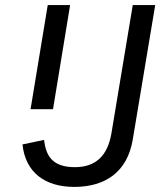

<svg xmlns="http://www.w3.org/2000/svg" viewBox="-20 -718 640 750"><path d="M498.6 -698.2 415.1 -196.4C399.9 -108 352.3 -65 272.7 -65C181.5 -65 159.4 -112.6 152 -171.5L67.8 -153.8C79.2 -45.1 154.8 12.1 269.9 12.1C391 12.1 477.3 -45.8 498.6 -172.9L586.3 -698.2ZM99.4 -291.5H187.1L253.9 -698.2H166.5Z"/></svg>

Font: Margiela Mono Italic Text It
Style: Regular
Weight: 400
Designer: Mike Abbink, Paul van der Laan, Pieter van Rosmalen
Foundry: Bold Monday
Version: Version 2.003 2021